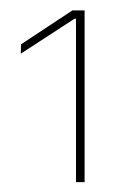

<svg xmlns="http://www.w3.org/2000/svg" viewBox="-20 -722 244 379"><path d="M130 -362.5V-685H127L21 -616L21.5 -634.5L123 -701.5H147V-362.5Z"/></svg>

Font: Anek Bangla Thin
Style: Regular
Weight: 250
Designer: Sulekha Rajkumar (Bangla), Yesha Goshar (Latin)
Foundry: Ek Type
Version: Version 1.003